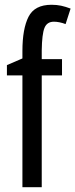

<svg xmlns="http://www.w3.org/2000/svg" viewBox="-20 -785 316 805"><path d="M240 -469H155V0H74V-469H9V-512L74 -540V-571Q74 -664 99.5 -714.5Q125 -765 196 -765Q218 -765 236.5 -761Q255 -757 276 -749L255 -684Q242 -689 229.5 -691.5Q217 -694 206 -694Q177 -694 166.5 -668Q156 -642 155 -574V-537H240Z"/></svg>

Font: Noto Sans Thai ExtCond
Style: Regular
Weight: 400
Width: 2
Designer: Monotype Design Team
Foundry: Monotype Imaging Inc.
Version: Version 2.002; ttfautohint (v1.8.4.7-5d5b)